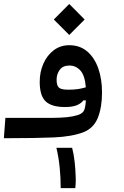

<svg xmlns="http://www.w3.org/2000/svg" viewBox="-28 -701 634 978"><path d="M-8.3 2.9 -0.5 -100.6Q36.1 -100.6 67.9 -100.6Q99.1 -100.6 126.5 -100.6Q193.8 -100.1 238.3 -100.6Q282.7 -101.1 312.5 -104Q342.3 -106.9 366.2 -114.3Q387.7 -120.6 397.5 -134Q407.2 -147.5 409.2 -189.9L396.5 -189.5Q385.7 -174.3 363.3 -165Q340.8 -155.8 303.2 -155.8Q234.9 -155.8 204.6 -184.6Q174.3 -213.4 174.3 -284.2Q174.3 -334.5 193.1 -377Q211.9 -419.4 245.8 -445.1Q279.8 -470.7 324.7 -470.7Q378.9 -470.7 416 -439.2Q453.1 -407.7 472.4 -353.3Q491.7 -298.8 491.7 -230Q491.7 -154.8 470.7 -101.8Q449.7 -48.8 397.9 -27.8Q337.4 -4.9 246.1 -1Q154.8 2.9 16.6 2.9Q10.3 2.9 4.4 2.9Q-2 2.9 -8.3 2.9ZM409.2 -256.3Q404.3 -317.4 381.1 -342.3Q357.9 -367.2 325.2 -367.2Q292.5 -367.2 276.4 -345.5Q260.3 -323.7 260.3 -294.9Q260.3 -267.1 271.2 -255.6Q282.2 -244.1 319.3 -244.1Q347.7 -244.1 368.2 -247.1Q388.7 -250 409.2 -256.3ZM324.7 -522.9 246.1 -601.6 324.7 -680.7 403.3 -601.6ZM281.2 257.3Q281.2 205.1 276.1 153.1Q271 101.1 259.3 51.8H339.4Q347.7 83.5 352.1 122.1Q356.4 160.6 357.4 196.8Q357.9 205.6 357.9 213.9Q357.9 238.8 355.5 257.3Z"/></svg>

Font: CaskaydiaMono NF
Style: Regular
Weight: 400
Designer: Aaron Bell
Foundry: Saja Typeworks
Version: Version 2111.001; ttfautohint (v1.8.4);Nerd Fonts 3.1.1